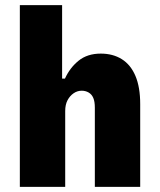

<svg xmlns="http://www.w3.org/2000/svg" viewBox="-20 -725 620 745"><path d="M57 0V-705H221V-420H232Q251 -462 285 -489.5Q319 -517 371 -517Q418 -517 452.5 -495.5Q487 -474 505.5 -430.5Q524 -387 524 -321V0H348V-307Q348 -331 342 -345Q336 -359 324 -366Q312 -373 297 -373Q280 -373 265.5 -363Q251 -353 242 -336Q233 -319 233 -294V0Z"/></svg>

Font: Nunito Sans 7pt Condensed Black
Style: Regular
Weight: 900
Width: 3
Designer: Vernon Adams
Foundry: Vernon Adams
Version: Version 3.101;gftools[0.9.27]